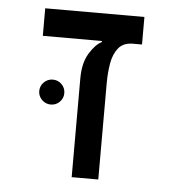

<svg xmlns="http://www.w3.org/2000/svg" viewBox="-46 -632 678 678"><g transform="rotate(5 293.0 -293.0)"><path d="M439 -585.9V-488.3H87.4V-585.9ZM296.9 -484.4V-520.5L407.2 -488.3Q373 -488.3 355.7 -467Q338.4 -445.8 332.5 -412.1Q326.7 -378.4 326.7 -340.3V0H232.4V-349.6Q232.4 -404.8 253.4 -439.2Q274.4 -473.6 296.9 -484.4ZM136.2 -249Q118.2 -249 105 -262Q91.8 -274.9 91.8 -293Q91.8 -311.5 105 -324.5Q118.2 -337.4 136.2 -337.4Q154.8 -337.4 167.7 -324.5Q180.7 -311.5 180.7 -293Q180.7 -274.9 167.7 -262Q154.8 -249 136.2 -249Z"/></g></svg>

Font: Cascadia Code
Style: Regular
Weight: 400
Designer: Aaron Bell
Foundry: Saja Typeworks
Version: Version 2404.023